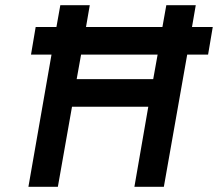

<svg xmlns="http://www.w3.org/2000/svg" viewBox="-20 -720 840 740"><path d="M89.5 0 178.5 -509.5H99.5L117.5 -616H197.5L212.5 -700H326L311.5 -616H606L621 -700H734.5L720 -616H800L782 -509.5H701.5L611.5 0H498L551.5 -308.5H257.5L203 0ZM275.5 -415H570.5L587.5 -509.5H292.5Z"/></svg>

Font: Overpass SemiBold
Style: Italic
Weight: 600
Italic angle: -10°
Designer: Delve Withrington, Dave Bailey, Thomas Jockin
Foundry: Delve Fonts LLC
Version: Version 4.000